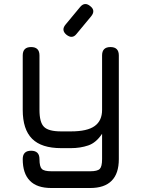

<svg xmlns="http://www.w3.org/2000/svg" viewBox="-20 -743 720 963"><path d="M313 -569C332.5 -553.5 349.5 -554.5 364 -573C364 -573 437 -661 437 -661C437 -661 437 -661 437 -661C453 -680.5 451.5 -697.5 433 -712C433 -712 433 -712 433 -712C414.5 -727.5 397.5 -726.5 382 -708C382 -708 309 -620 309 -620C309 -620 309 -620 309 -620C293.5 -601.5 294.5 -584.5 313 -569C313 -569 313 -569 313 -569ZM432 200C432 200 432 200 432 200C480 200 516 188 540 163.5C564 139.5 576 103.5 576 55C576 55 576 -465 576 -465C576 -465 576 -465 576 -465C576 -493 562 -507 534 -507C534 -507 534 -507 534 -507C506 -507 492 -493 492 -465C492 -465 492 -192 492 -192C492 -192 492 -192 492 -192C492 -155.5 479.5 -128.5 455 -111C430.5 -93 390.5 -84 336 -84C336 -84 287 -84 287 -84C287 -84 287 -84 287 -84C244.5 -84 216 -91.5 201 -106.5C185.5 -121.5 178 -150 178 -192C178 -192 178 -465 178 -465C178 -465 178 -465 178 -465C178 -493 164 -507 136 -507C136 -507 136 -507 136 -507C108 -507 94 -493 94 -465C94 -465 94 -192 94 -192C94 -192 94 -192 94 -192C94 -126.5 109.5 -78.5 141 -47C172.5 -15.5 221 0 287 0C287 0 336 0 336 0C336 0 336 0 336 0C367 0 396 -4.5 422.5 -13.5C449 -22.5 472 -42 492 -72C492 -72 492 55 492 55C492 55 492 55 492 55C492 80 488 96.5 480.5 104C473 112 456.5 116 432 116C432 116 238 116 238 116C238 116 238 116 238 116C213 116 197 112 189.5 104C182 96.5 178 80 178 55C178 55 178 55 178 55C178 27 164 13 136 13C136 13 136 13 136 13C108 13 94 27 94 55C94 55 94 55 94 55C94 103.5 106 139.5 130 163.5C153.5 188 189.5 200 238 200C238 200 432 200 432 200Z"/></svg>

Font: Jura-Fortis-Bold
Style: Bold
Weight: 500
Designer: Daniel Johnson, Alexei Vanyashin, Mirko Velimirovic
Foundry: Daniel Johnson
Version: ""